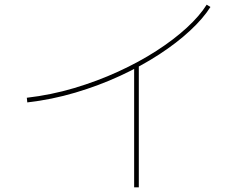

<svg xmlns="http://www.w3.org/2000/svg" viewBox="-20 -763 1040 823"><path d="M97 -324 95 -344Q199 -356 298 -385.5Q397 -415 486.5 -456Q576 -497 650.5 -545Q725 -593 780.5 -644Q836 -695 866 -743L882 -733Q851 -684 794.5 -631.5Q738 -579 662 -529.5Q586 -480 495 -438Q404 -396 303 -366Q202 -336 97 -324ZM555 -480H575V40H555Z"/></svg>

Font: Murecho Thin Thin
Style: Regular
Weight: 250
Version: Version 1.010